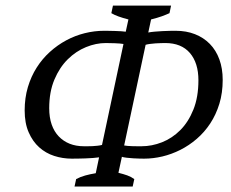

<svg xmlns="http://www.w3.org/2000/svg" viewBox="-20 -683 844 703"><path d="M393.6 -662.6H606.4L600.6 -634.8Q588.9 -629.4 572.8 -623.5Q556.6 -617.7 533.2 -611.8L522.9 -564Q532.2 -565.9 546.1 -567.1Q560.1 -568.4 574.7 -569.1Q589.4 -569.8 602.8 -570.1Q616.2 -570.3 623.5 -570.3Q662.1 -570.3 693.8 -557.9Q725.6 -545.4 748.3 -522.2Q771 -499 783.2 -465.6Q795.4 -432.1 795.4 -390.6Q795.4 -342.8 783.2 -303Q771 -263.2 749.8 -231Q728.5 -198.7 700.4 -174.6Q672.4 -150.4 640.4 -134.3Q608.4 -118.2 574.5 -110.1Q540.5 -102.1 507.8 -102.1Q503.4 -102.1 492.2 -102.3Q481 -102.5 468 -103.3Q455.1 -104 443.4 -105.5Q431.6 -106.9 426.3 -108.9L413.6 -50.3Q431.6 -45.9 446 -40.8Q460.4 -35.6 471.7 -27.3L465.8 0H252.9L258.8 -27.3Q274.4 -35.6 292.2 -40.5Q310.1 -45.4 330.6 -48.8L342.8 -106.9Q333.5 -105.5 320.1 -104.5Q306.6 -103.5 292.7 -103Q278.8 -102.5 265.4 -102.3Q252 -102.1 242.7 -102.1Q209.5 -102.1 178.5 -112.1Q147.5 -122.1 123.5 -143.6Q99.6 -165 85 -198.5Q70.3 -231.9 70.3 -278.8Q70.3 -324.2 82 -363.8Q93.8 -403.3 114.3 -435.5Q134.8 -467.8 162.6 -492.9Q190.4 -518.1 222.7 -535.4Q254.9 -552.7 290.3 -561.5Q325.7 -570.3 361.3 -570.3Q367.2 -570.3 378.2 -570.1Q389.2 -569.8 401.1 -569.6Q413.1 -569.3 423.8 -568.6Q434.6 -567.9 440.4 -566.9L450.2 -611.8Q429.2 -617.2 413.8 -622.8Q398.4 -628.4 387.7 -634.8ZM585.4 -525.4Q578.6 -525.4 569.1 -525.1Q559.6 -524.9 549.3 -524.2Q539.1 -523.4 529.5 -522.2Q520 -521 513.2 -519L434.6 -150.4Q439 -149.4 448 -148.7Q457 -147.9 467 -147.7Q477.1 -147.5 485.8 -147.5Q494.6 -147.5 498.5 -147.5Q536.1 -147.5 573.2 -162.1Q610.4 -176.8 640.1 -206.5Q669.9 -236.3 688.2 -282Q706.5 -327.6 706.5 -389.2Q706.5 -452.6 675.3 -489Q644 -525.4 585.4 -525.4ZM287.1 -147.5Q293 -147.5 301.3 -147.5Q309.6 -147.5 318.8 -147.9Q328.1 -148.4 337.2 -149.4Q346.2 -150.4 353.5 -152.3L432.1 -522Q426.8 -522.9 418 -523.7Q409.2 -524.4 399.9 -524.7Q390.6 -524.9 381.8 -525.1Q373 -525.4 367.2 -525.4Q331.5 -525.4 294.9 -510.5Q258.3 -495.6 228.3 -466.1Q198.2 -436.5 179.2 -391.6Q160.2 -346.7 160.2 -286.6Q160.2 -252.9 169.2 -227.1Q178.2 -201.2 195.1 -183.6Q211.9 -166 235.1 -156.7Q258.3 -147.5 287.1 -147.5Z"/></svg>

Font: PT Astra Serif
Style: Italic
Weight: 400
Italic angle: -16°
Designer: A.Korolkova, I. Chaeva
Foundry: ParaType Ltd
Version: Version 1.001